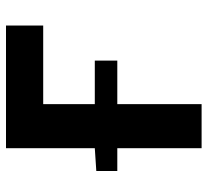

<svg xmlns="http://www.w3.org/2000/svg" viewBox="-46 -646 692 640"><g transform="rotate(-90 300.0 -326.0)"><path d="M126 0V-281H50V-351L126 -356V-652H535V-528H273V-356H418V-281H273V0Z"/></g></svg>

Font: Source Code Pro
Style: Bold
Weight: 700
Monospace: yes
Designer: Paul D. Hunt, Teo Tuominen
Foundry: Adobe Systems Incorporated
Version: Version 2.030;PS 1.000;hotconv 16.6.51;makeotf.lib2.5.65220